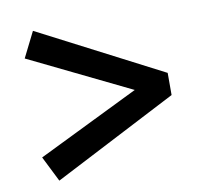

<svg xmlns="http://www.w3.org/2000/svg" viewBox="-63 -644 670 640"><g transform="rotate(-10 272.0 -323.5)"><path d="M506 -361V-286L88 -70L45 -156L388 -324L45 -491L88 -577Z"/></g></svg>

Font: Source Serif 4
Style: Bold
Weight: 700
Designer: Frank Grießhammer
Foundry: Adobe
Version: Version 4.005;hotconv 1.1.0;makeotfexe 2.6.0